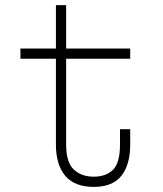

<svg xmlns="http://www.w3.org/2000/svg" viewBox="-20 -720 640 752"><path d="M490 -214V-154Q490 -75 455.5 -31.5Q421 12 347 12Q272 12 235.5 -31.5Q199 -75 199 -154V-490H60V-530H199V-700H239V-530H490V-490H239V-154Q239 -84 269 -56Q299 -28 347 -28Q395 -28 422.5 -55Q450 -82 450 -154V-214Z"/></svg>

Font: Fliege Mono Thin
Style: Regular
Weight: 100
Version: Version 0.020;Glyphs 3.3 (3306)